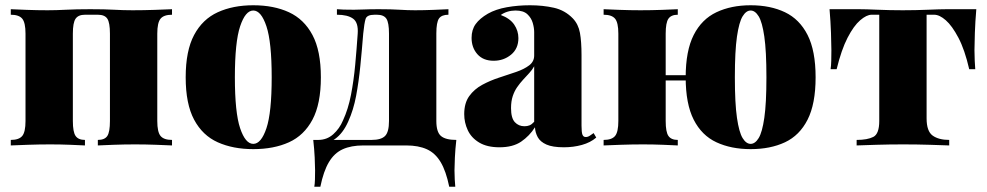

<svg xmlns="http://www.w3.org/2000/svg" viewBox="-20 -553 3754 730"><path d="M634 -518V-497Q603 -497 590.5 -482Q578 -467 578 -425V-93Q578 -51 590.5 -36Q603 -21 634 -21V0Q614 -1 573.5 -2.5Q533 -4 494 -4Q452 -4 412 -2.5Q372 -1 352 0V-21Q378 -21 388 -36Q398 -51 398 -93V-425Q398 -467 388 -482Q378 -497 352 -497H303Q278 -497 267.5 -482Q257 -467 257 -425V-93Q257 -51 267.5 -36Q278 -21 303 -21V0Q284 -1 247 -2.5Q210 -4 171 -4Q129 -4 86 -2.5Q43 -1 21 0V-21Q52 -21 64.5 -36Q77 -51 77 -93V-425Q77 -467 64.5 -482Q52 -497 21 -497V-518Q41 -517 81.5 -515.5Q122 -514 161 -514Q194 -514 231.5 -516Q269 -518 323 -518Q379 -518 413.5 -516Q448 -514 484 -514Q526 -514 569 -515.5Q612 -517 634 -518Z M943 -533Q1021 -533 1078.5 -506.5Q1136 -480 1168 -420Q1200 -360 1200 -259Q1200 -158 1168 -98Q1136 -38 1078.5 -12Q1021 14 943 14Q866 14 808 -12Q750 -38 718 -98Q686 -158 686 -259Q686 -360 718 -420Q750 -480 808 -506.5Q866 -533 943 -533ZM943 -513Q913 -513 893 -453Q873 -393 873 -259Q873 -125 893 -65.5Q913 -6 943 -6Q973 -6 993 -65.5Q1013 -125 1013 -259Q1013 -393 993 -453Q973 -513 943 -513Z M1685 -518V-497Q1659 -497 1649 -482.5Q1639 -468 1639 -426V-93Q1639 -51 1656.5 -36Q1674 -21 1715 -21Q1711 14 1709.5 46Q1708 78 1708 95Q1708 113 1709 129.5Q1710 146 1711 157H1688Q1676 98 1655.5 63.5Q1635 29 1603 14.5Q1571 0 1525 0Q1504 0 1483.5 0Q1463 0 1443 0Q1423 0 1402.5 0Q1382 0 1361 0Q1315 0 1283 14.5Q1251 29 1230.5 63.5Q1210 98 1198 157H1175Q1177 146 1177.5 129.5Q1178 113 1178 95Q1178 78 1176.5 46Q1175 14 1171 -21H1393Q1429 -21 1444 -36Q1459 -51 1459 -93V-425Q1459 -467 1449 -482Q1439 -497 1413 -497H1404Q1375 -497 1370 -481Q1365 -465 1361 -425Q1356 -362 1350 -302Q1344 -242 1334 -188.5Q1324 -135 1304 -91Q1284 -46 1253.5 -24.5Q1223 -3 1185 -3L1190 -21Q1223 -21 1247 -42.5Q1271 -64 1284 -95Q1304 -138 1314.5 -192.5Q1325 -247 1330.5 -306.5Q1336 -366 1340 -425Q1343 -467 1322.5 -482Q1302 -497 1261 -497V-518Q1269 -517 1286.5 -516.5Q1304 -516 1326 -516Q1344 -516 1364 -517Q1384 -518 1421 -518Q1468 -518 1499 -516Q1530 -514 1558 -514Q1591 -514 1628.5 -515.5Q1666 -517 1685 -518Z M1879 7Q1832 7 1802 -11Q1772 -29 1758.5 -58Q1745 -87 1745 -119Q1745 -161 1764 -187.5Q1783 -214 1813.5 -230.5Q1844 -247 1878 -258Q1912 -269 1942.5 -279.5Q1973 -290 1992 -304.5Q2011 -319 2011 -342V-431Q2011 -447 2005.5 -466Q2000 -485 1985 -499Q1970 -513 1940 -513Q1924 -513 1909.5 -508.5Q1895 -504 1884 -496Q1919 -483 1935 -459.5Q1951 -436 1951 -408Q1951 -368 1923 -345Q1895 -322 1857 -322Q1817 -322 1795 -347Q1773 -372 1773 -409Q1773 -440 1788.5 -461.5Q1804 -483 1835 -501Q1865 -518 1907 -525.5Q1949 -533 1995 -533Q2044 -533 2086 -523.5Q2128 -514 2158 -483Q2179 -461 2185 -428Q2191 -395 2191 -343V-75Q2191 -50 2194.5 -41Q2198 -32 2207 -32Q2215 -32 2222.5 -37Q2230 -42 2237 -47L2247 -30Q2225 -11 2192.5 -2Q2160 7 2124 7Q2081 7 2057.5 -3.5Q2034 -14 2024.5 -31.5Q2015 -49 2014 -69Q1993 -36 1961.5 -14.5Q1930 7 1879 7ZM1974 -73Q1985 -73 1993.5 -76.5Q2002 -80 2011 -90V-301Q2004 -288 1992.5 -275.5Q1981 -263 1969 -250Q1957 -237 1946.5 -222Q1936 -207 1929.5 -187.5Q1923 -168 1923 -142Q1923 -104 1937.5 -88.5Q1952 -73 1974 -73Z M2834 -533Q2909 -533 2964.5 -506.5Q3020 -480 3050.5 -420Q3081 -360 3081 -259Q3081 -158 3050.5 -98Q3020 -38 2964.5 -12Q2909 14 2834 14Q2760 14 2704 -12Q2648 -38 2617.5 -98Q2587 -158 2587 -259Q2587 -360 2617.5 -420Q2648 -480 2704 -506.5Q2760 -533 2834 -533ZM2557 -518V-497Q2532 -497 2521.5 -482Q2511 -467 2511 -425V-93Q2511 -51 2521.5 -36Q2532 -21 2557 -21V0Q2538 -1 2501 -2.5Q2464 -4 2425 -4Q2383 -4 2340 -2.5Q2297 -1 2275 0V-21Q2306 -21 2318.5 -36Q2331 -51 2331 -93V-425Q2331 -467 2318.5 -482Q2306 -497 2275 -497V-518Q2295 -517 2336 -515.5Q2377 -514 2415 -514Q2457 -514 2497 -515.5Q2537 -517 2557 -518ZM2659 -267V-247H2460V-267ZM2834 -513Q2817 -513 2803.5 -491Q2790 -469 2782 -414Q2774 -359 2774 -259Q2774 -160 2782 -105Q2790 -50 2803.5 -28Q2817 -6 2834 -6Q2851 -6 2864.5 -28Q2878 -50 2886 -105Q2894 -160 2894 -259Q2894 -359 2886 -414Q2878 -469 2864.5 -491Q2851 -513 2834 -513Z M3692 -518Q3688 -471 3686.5 -428Q3685 -385 3685 -362Q3685 -341 3686 -322Q3687 -303 3688 -290H3665Q3648 -364 3624 -409.5Q3600 -455 3576 -476Q3552 -497 3532 -497H3503V-103Q3503 -54 3526 -37.5Q3549 -21 3589 -21V0Q3562 -1 3514.5 -2.5Q3467 -4 3414 -4Q3361 -4 3312.5 -2.5Q3264 -1 3237 0V-21Q3278 -21 3300.5 -32.5Q3323 -44 3323 -93V-497H3294Q3275 -497 3250.5 -476Q3226 -455 3202.5 -409.5Q3179 -364 3161 -290H3138Q3140 -303 3140.5 -322Q3141 -341 3141 -362Q3141 -385 3139.5 -428Q3138 -471 3134 -518H3247Q3271 -518 3317 -516Q3363 -514 3412 -514Q3462 -514 3508.5 -516Q3555 -518 3579 -518Z"/></svg>

Font: Playfair Display Black
Style: Regular
Weight: 900
Designer: Claus Eggers Sørensen
Foundry: Claus Eggers Sørensen
Version: Version 1.203